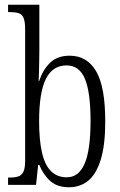

<svg xmlns="http://www.w3.org/2000/svg" viewBox="-20 -780 508 810"><path d="M271 10Q222 10 192.5 -16Q163 -42 146 -84H141L132 0H14V-31H22Q44 -31 58 -36Q72 -41 79 -56Q86 -71 86 -101V-656Q86 -689 79.5 -704.5Q73 -720 58.5 -724.5Q44 -729 21 -729H14V-760H146V-569Q146 -551 145.5 -527.5Q145 -504 144.5 -480.5Q144 -457 143 -438H145Q161 -486 191.5 -515.5Q222 -545 274 -545Q347 -545 385.5 -479.5Q424 -414 424 -268Q424 -168 405 -106.5Q386 -45 352 -17.5Q318 10 271 10ZM262 -32Q312 -32 337 -89.5Q362 -147 362 -270Q362 -390 338.5 -447Q315 -504 261 -504Q201 -504 173 -446Q145 -388 145 -269Q145 -190 157 -137Q169 -84 195 -58Q221 -32 262 -32Z"/></svg>

Font: Noto Serif Khmer ExtraCondensed Light
Style: Regular
Weight: 300
Width: 2
Designer: Danh Hong and the Monotype Design Team
Foundry: Monotype Imaging Inc.
Version: Version 2.004